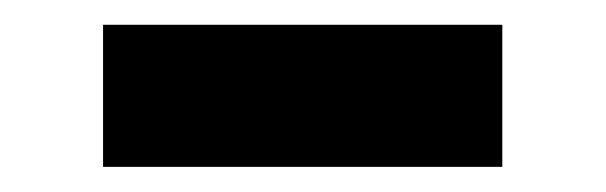

<svg xmlns="http://www.w3.org/2000/svg" viewBox="-20 -368 489 155"><path d="M385.5 -233.3H63.2V-348H385.5Z"/></svg>

Font: Pretendard JP Variable
Style: Regular
Weight: 400
Designer: Base glyphs from Inter by Rasmus Andersson; Hangul glyphs from Noto Sans CJK(Source Han Sans) by Jang Soo-young and Kang
Foundry: Kil Hyung-jin
Version: Version 1.307;Glyphs 3.2 (3192)